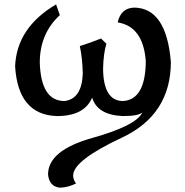

<svg xmlns="http://www.w3.org/2000/svg" viewBox="-20 -518 841 874"><path d="M235.4 -498 252.4 -449.2Q161.1 -365.2 161.1 -232.9Q166.5 -59.1 272.5 -58.1Q352.5 -66.4 356.9 -183.6Q355 -255.9 343.3 -308.1Q392.6 -323.7 439.9 -342.8L464.4 -318.8Q450.7 -274.9 449.2 -203.6Q451.2 -59.6 538.6 -58.1Q642.6 -63 643.6 -240.2Q631.8 -397.5 515.6 -416Q530.3 -481 589.8 -483.4Q737.8 -482.4 757.8 -235.4Q757.3 4.4 535.2 108.4Q313 212.4 313 280.8Q313.5 301.3 326.2 316.9Q291.5 335 252.9 336.4Q204.1 331.1 198.7 276.4Q198.7 166.5 399.7 110.1Q600.6 53.7 627.9 -5.9Q608.9 10.3 540 10.3Q423.3 5.9 399.4 -73.7Q364.3 10.3 239.7 10.3Q62.5 5.4 48.8 -215.8Q55.7 -392.1 235.4 -498Z"/></svg>

Font: Kelvinch
Style: Bold
Weight: 700
Designer: Paul James Miller
Foundry: High-Logic / Made with FontCreator
Version: Version 3.501;March 28, 2021;FontCreator 13.0.0.2683 64-bit